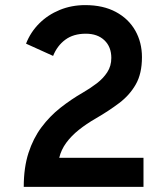

<svg xmlns="http://www.w3.org/2000/svg" viewBox="-20 -732 656 752"><path d="M73 0Q73 -75.5 91.5 -132.8Q110 -190 142.2 -233.2Q174.5 -276.5 216.2 -309.5Q258 -342.5 304 -369Q333.5 -386 359 -405.5Q384.5 -425 400.2 -449.2Q416 -473.5 416 -505Q416 -548.5 389 -574.2Q362 -600 316 -600Q267.5 -600 235.8 -576.5Q204 -553 188 -513L82 -561Q99.5 -606 133.5 -640Q167.5 -674 213.8 -693Q260 -712 314 -712Q384 -712 433.8 -685.2Q483.5 -658.5 509.8 -612.2Q536 -566 536 -508Q536 -444 512 -401.8Q488 -359.5 447 -328.5Q406 -297.5 355 -268Q318.5 -247 289 -223.5Q259.5 -200 239.5 -172.8Q219.5 -145.5 212 -114H542V0Z"/></svg>

Font: Overpass Mono
Style: Bold
Weight: 700
Monospace: yes
Designer: Delve Withrington, Dave Bailey
Foundry: Delve Fonts LLC
Version: Version 4.000